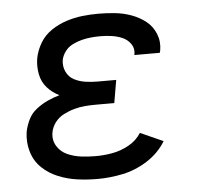

<svg xmlns="http://www.w3.org/2000/svg" viewBox="-44 -584 665 637"><g transform="rotate(-5 288.0 -265.0)"><path d="M257 8Q298 8 341 -1Q384 -10 423 -35Q462 -60 485 -98L409 -132Q393 -107 366.5 -92.5Q340 -78 312 -73Q284 -68 257 -68Q232 -68 208 -71Q184 -74 162.5 -83.5Q141 -93 128.5 -113Q116 -133 120 -158Q123 -176 134.5 -191.5Q146 -207 163.5 -216Q181 -225 199 -230Q217 -235 235 -236.5Q253 -238 271 -238H333L346 -314H284Q263 -314 243 -317Q223 -320 206 -329Q189 -338 180.5 -356Q172 -374 175 -395Q178 -410 188 -423.5Q198 -437 213 -444.5Q228 -452 243.5 -456Q259 -460 274.5 -461.5Q290 -463 306 -463Q325 -463 343 -460.5Q361 -458 378 -451Q395 -444 406 -429Q417 -414 414 -395Q414 -393 413 -391H498Q499 -395 500 -399Q505 -428 494.5 -454Q484 -480 463 -496.5Q442 -513 416 -522.5Q390 -532 362 -535Q334 -538 306 -538Q279 -538 252.5 -535Q226 -532 199.5 -523.5Q173 -515 149 -499Q125 -483 110.5 -458.5Q96 -434 91 -407Q87 -381 92 -355Q97 -329 114 -310Q131 -291 154 -280Q133 -274 113.5 -265Q94 -256 76 -242Q58 -228 48.5 -208Q39 -188 35 -168Q30 -134 39.5 -102Q49 -70 72 -48Q95 -26 125.5 -13.5Q156 -1 189 3.5Q222 8 257 8Z"/></g></svg>

Font: Iosevka Sparkle
Style: Italic
Weight: 400
Italic angle: -9°
Designer: Belleve Invis
Foundry: Belleve Invis
Version: Version 4.5.0; ttfautohint (v1.8.3)